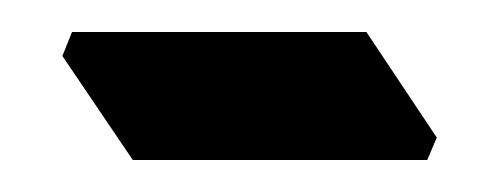

<svg xmlns="http://www.w3.org/2000/svg" viewBox="-20 -347 304 120"><path d="M63 -247 19 -312 25 -327H209L253 -261L247 -247Z"/></svg>

Font: Jaini
Style: Regular
Weight: 400
Designer: Maithili Shingre, Girish Dalvi (Devanagari), Taresh Vohra (Latin)
Foundry: Ek Type
Version: Version 2.000; ttfautohint (v1.8.4.7-5d5b)